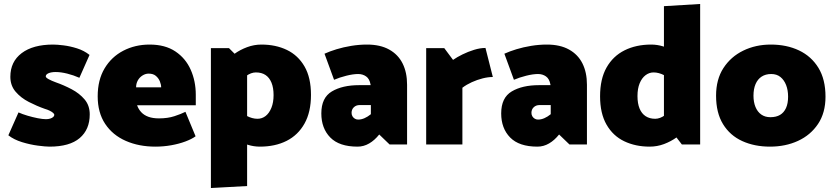

<svg xmlns="http://www.w3.org/2000/svg" viewBox="-20 -726 4189 965"><path d="M22 -46Q50 -24 91 -11.5Q132 1 170.5 6Q209 11 229 11Q330 11 380.5 -32Q431 -75 431 -151Q431 -196 405 -226.5Q379 -257 340 -277.5Q301 -298 261 -312Q239 -320 224.5 -328Q210 -336 210 -342Q210 -352 224 -358Q238 -364 260 -364Q286 -364 318 -356Q350 -348 379 -335L430 -450Q402 -472 367 -483Q332 -494 299.5 -498Q267 -502 247 -502Q146 -502 89 -459Q32 -416 32 -340Q32 -296 58.5 -265Q85 -234 125 -213.5Q165 -193 205 -179Q219 -175 230 -169.5Q241 -164 247 -158.5Q253 -153 253 -149Q253 -143 247.5 -138Q242 -133 232.5 -130Q223 -127 211 -127Q194 -127 169 -132Q144 -137 118.5 -144.5Q93 -152 73 -161Z M964 -197V-250Q964 -318 938.5 -375.5Q913 -433 861.5 -467.5Q810 -502 732 -502Q659 -502 599.5 -471Q540 -440 505.5 -382Q471 -324 471 -242Q471 -160 508.5 -103.5Q546 -47 612 -18Q678 11 761 11Q802 11 841 4Q880 -3 912 -15Q944 -27 963 -41L912 -164Q890 -153 856.5 -142Q823 -131 779 -131Q748 -131 726 -139Q704 -147 690 -162Q676 -177 669 -197ZM664 -287Q664 -306 672.5 -321.5Q681 -337 696 -346.5Q711 -356 727 -356Q750 -356 763.5 -344.5Q777 -333 783.5 -317Q790 -301 790 -287Z M1222 209V-393L1131 -484H1040V219ZM1163 -296Q1192 -326 1217 -344Q1242 -362 1266 -362Q1295 -362 1314.5 -349Q1334 -336 1344.5 -310.5Q1355 -285 1355 -248Q1355 -211 1344 -184Q1333 -157 1315 -143Q1297 -129 1274 -129Q1248 -129 1220 -143.5Q1192 -158 1163 -185L1112 -78Q1140 -46 1168.5 -26.5Q1197 -7 1226.5 2Q1256 11 1286 11Q1363 11 1420.5 -18Q1478 -47 1510.5 -105Q1543 -163 1543 -249Q1543 -336 1510.5 -392Q1478 -448 1422 -475Q1366 -502 1294 -502Q1257 -502 1222 -489Q1187 -476 1158.5 -455.5Q1130 -435 1112 -413Z M1747 -159Q1747 -176 1758.5 -187Q1770 -198 1788 -198H1844V-152Q1828 -139 1812 -132Q1796 -125 1780 -125Q1771 -125 1763.5 -129.5Q1756 -134 1751.5 -141.5Q1747 -149 1747 -159ZM1659 -325Q1687 -337 1721 -345.5Q1755 -354 1780 -354Q1803 -354 1820 -342Q1837 -330 1842 -303L1843 -298H1785Q1701 -298 1648 -266.5Q1595 -235 1595 -156Q1595 -81 1640 -35Q1685 11 1777 11Q1808 11 1835.5 -5Q1863 -21 1886 -50L1938 0H2026V-300Q2026 -362 2003.5 -407Q1981 -452 1936 -477Q1891 -502 1825 -502Q1785 -502 1745.5 -495.5Q1706 -489 1671.5 -478.5Q1637 -468 1611 -456Z M2304 0V-285Q2325 -301 2351.5 -313Q2378 -325 2405.5 -332Q2433 -339 2457 -339L2420 -485Q2393 -485 2362.5 -475.5Q2332 -466 2304.5 -452.5Q2277 -439 2257 -425L2213 -484H2122V0Z M2651 -159Q2651 -176 2662.5 -187Q2674 -198 2692 -198H2748V-152Q2732 -139 2716 -132Q2700 -125 2684 -125Q2675 -125 2667.5 -129.5Q2660 -134 2655.5 -141.5Q2651 -149 2651 -159ZM2563 -325Q2591 -337 2625 -345.5Q2659 -354 2684 -354Q2707 -354 2724 -342Q2741 -330 2746 -303L2747 -298H2689Q2605 -298 2552 -266.5Q2499 -235 2499 -156Q2499 -81 2544 -35Q2589 11 2681 11Q2712 11 2739.5 -5Q2767 -21 2790 -50L2842 0H2930V-300Q2930 -362 2907.5 -407Q2885 -452 2840 -477Q2795 -502 2729 -502Q2689 -502 2649.5 -495.5Q2610 -489 2575.5 -478.5Q2541 -468 2515 -456Z M3317 -117 3407 0H3499V-706L3317 -695ZM3376 -195Q3347 -165 3322 -147Q3297 -129 3273 -129Q3245 -129 3225 -142Q3205 -155 3194.5 -180.5Q3184 -206 3184 -243Q3184 -281 3195 -307.5Q3206 -334 3224.5 -348Q3243 -362 3265 -362Q3291 -362 3319 -347.5Q3347 -333 3376 -306L3427 -413Q3399 -445 3370.5 -464.5Q3342 -484 3312.5 -493Q3283 -502 3253 -502Q3177 -502 3119 -473Q3061 -444 3028.5 -386.5Q2996 -329 2996 -242Q2996 -156 3028.5 -99.5Q3061 -43 3117.5 -16Q3174 11 3245 11Q3283 11 3317.5 -2Q3352 -15 3380.5 -35.5Q3409 -56 3427 -78Z M3850 11Q3772 11 3710.5 -17Q3649 -45 3614 -102Q3579 -159 3579 -245Q3579 -327 3616 -384Q3653 -441 3715.5 -471.5Q3778 -502 3854 -502Q3934 -502 3996 -472.5Q4058 -443 4093.5 -385Q4129 -327 4129 -240Q4129 -159 4091.5 -103Q4054 -47 3991 -18Q3928 11 3850 11ZM3852 -137Q3881 -137 3900.5 -148.5Q3920 -160 3930.5 -183Q3941 -206 3941 -240Q3941 -273 3931 -298.5Q3921 -324 3902.5 -339Q3884 -354 3856 -354Q3828 -354 3808 -341Q3788 -328 3777.5 -303.5Q3767 -279 3767 -245Q3767 -213 3777 -188.5Q3787 -164 3806 -150.5Q3825 -137 3852 -137Z"/></svg>

Font: Catamaran Black
Style: Regular
Weight: 900
Designer: Pria Ravichandran
Version: Version 2.000